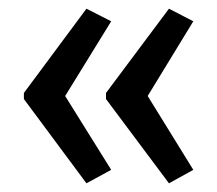

<svg xmlns="http://www.w3.org/2000/svg" viewBox="-20 -485 500 442"><path d="M35 -271 179 -465 236 -436 130 -264 236 -94 179 -63 35 -257ZM224 -271 369 -465 425 -436 320 -264 425 -94 369 -63 224 -257Z"/></svg>

Font: Noto Sans Khmer ExtraCondensed
Style: Regular
Weight: 400
Width: 2
Designer: Danh Hong and the Monotype Design Team
Foundry: Monotype Imaging Inc.
Version: Version 2.004; ttfautohint (v1.8.4.7-5d5b)